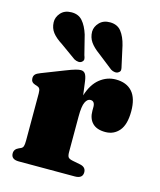

<svg xmlns="http://www.w3.org/2000/svg" viewBox="-113 -834 761 915"><g transform="rotate(15 267.5 -376.5)"><path d="M273 -452 282 -383.5Q300 -441 335.2 -469Q370.5 -497 413.5 -497Q466.5 -497 494.8 -465.2Q523 -433.5 523 -369.5Q523 -304 496.8 -273Q470.5 -242 428.5 -242Q386 -242 364.8 -263.8Q343.5 -285.5 343.5 -324V-345Q342.5 -371.5 321.5 -371.5Q306.5 -371.5 296.8 -351.5Q287 -331.5 287 -281V-105Q287 -87.5 292 -80.2Q297 -73 315 -69.5L353 -62Q382 -56 382 -30.5Q382 0 343.5 0H67Q29 0 29 -30Q29 -50.5 50.5 -60L61.5 -65Q69 -68.5 72 -76.8Q75 -85 75 -105V-338Q75 -354 70.8 -360.8Q66.5 -367.5 58 -370L47 -373.5Q27 -380 27 -400Q27 -412 33.8 -419.2Q40.5 -426.5 58 -433L165.5 -475Q201 -489 216.5 -493Q232 -497 240.5 -497Q254.5 -497 262 -486.8Q269.5 -476.5 273 -452ZM401.5 -662 422.5 -566.5Q425.5 -556 425.5 -547.8Q425.5 -539.5 417 -534Q410 -528.5 399.2 -529.5Q388.5 -530.5 379 -536.5L305 -594.5Q274.5 -616.5 259.8 -638Q245 -659.5 244.5 -688Q245 -713 264.5 -733.2Q284 -753.5 317 -753Q353 -752.5 372.2 -727.8Q391.5 -703 401.5 -662ZM214 -665.5 238 -570Q242 -560.5 242.8 -552.2Q243.5 -544 235.5 -537.5Q229 -531.5 218.2 -532.2Q207.5 -533 197.5 -538.5L121.5 -593Q89 -613.5 73 -634.2Q57 -655 56 -683.5Q55 -708.5 73.5 -729.8Q92 -751 125 -751.5Q160.5 -752.5 181 -729Q201.5 -705.5 214 -665.5Z"/></g></svg>

Font: Fraunces 9pt S000 Black
Style: Regular
Weight: 900
Version: Version 1.000; ttfautohint (v1.8.3)